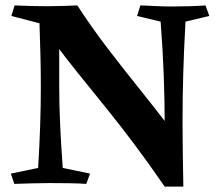

<svg xmlns="http://www.w3.org/2000/svg" viewBox="-20 -680 814 710"><path d="M266 -660Q320 -577 377 -502.5Q434 -428 493.5 -354Q553 -280 615 -199L599 10H589Q527 -80 473.5 -151Q420 -222 371 -282.5Q322 -343 274 -402.5Q226 -462 175 -530Q180 -567 196.5 -592Q213 -617 233 -633Q253 -649 266 -660ZM266 -660 199 -568Q199 -546 199 -488.5Q199 -431 199 -359Q199 -297 202 -227Q205 -157 212 -59L313 -38L299 0Q272 -2 234 -2.5Q196 -3 163 -3Q133 -3 98.5 -2Q64 -1 33 0L20 -38L121 -59Q126 -140 128.5 -214.5Q131 -289 131 -361Q131 -420 129.5 -477.5Q128 -535 126 -594L22 -621L34 -660Q96 -657 156 -657Q180 -657 213.5 -658Q247 -659 266 -660ZM740 -660 754 -621 666 -600Q660 -494 657.5 -404Q655 -314 655 -225Q655 -169 656 -111.5Q657 -54 658 10H595L583 -33Q586 -84 587.5 -127.5Q589 -171 589 -223Q589 -306 585.5 -401.5Q582 -497 574 -600L487 -621L499 -660Q530 -659 558 -657.5Q586 -656 617 -656Q649 -656 681 -657Q713 -658 740 -660Z"/></svg>

Font: Alkalami
Style: Regular
Weight: 400
Designer: Becca Hirsbrunner Spalinger
Foundry: SIL International
Version: Version 2.000